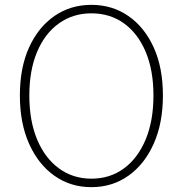

<svg xmlns="http://www.w3.org/2000/svg" viewBox="-20 -759 754 792"><path d="M357 13Q271 13 204.5 -34Q138 -81 100 -166Q62 -251 62 -365Q62 -480 100 -563.5Q138 -647 204.5 -693Q271 -739 357 -739Q443 -739 509.5 -693Q576 -647 614 -563.5Q652 -480 652 -365Q652 -251 614 -166Q576 -81 509.5 -34Q443 13 357 13ZM357 -22Q434 -22 491.5 -64.5Q549 -107 581 -184Q613 -261 613 -365Q613 -469 581 -545Q549 -621 491.5 -662.5Q434 -704 357 -704Q281 -704 223 -662.5Q165 -621 133 -545Q101 -469 101 -365Q101 -261 133 -184Q165 -107 223 -64.5Q281 -22 357 -22Z"/></svg>

Font: Noto Sans SC Thin Thin
Style: Regular
Weight: 250
Version: Version 2.004-H2;hotconv 1.0.118;makeotfexe 2.5.65603